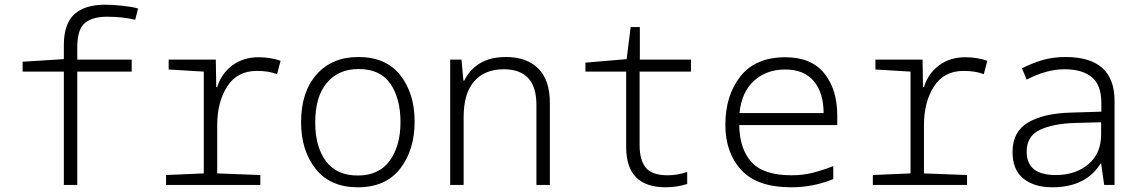

<svg xmlns="http://www.w3.org/2000/svg" viewBox="-20 -785 4840 815"><path d="M308 0V-481H539V-532H308V-584Q308 -661 340.5 -687.5Q373 -714 434 -714Q502 -714 554 -701L566 -749Q542 -756 500.5 -760.5Q459 -765 427 -765Q340 -765 295.5 -724.5Q251 -684 251 -593V-534L76 -523V-481H251V0Z M1085 0V-42L902 -49V-253Q902 -352 944.5 -418Q987 -484 1070 -484Q1122 -484 1156 -470L1171 -527Q1129 -542 1077 -542Q1012 -542 965.5 -507Q919 -472 902 -415H898L896 -532H696V-490L845 -481V-49L685 -42V0Z M1740 -269Q1740 -388 1679.5 -465.5Q1619 -543 1501 -543Q1389 -543 1323.5 -468.5Q1258 -394 1258 -267Q1258 -146 1320 -68Q1382 10 1499 10Q1617 10 1678.5 -69Q1740 -148 1740 -269ZM1318 -265Q1318 -375 1367.5 -433.5Q1417 -492 1502 -492Q1594 -492 1637 -429.5Q1680 -367 1680 -267Q1680 -166 1634.5 -103Q1589 -40 1498 -40Q1409 -40 1363.5 -101Q1318 -162 1318 -265Z M1948 0V-287Q1948 -389 1993 -440Q2038 -491 2118 -491Q2257 -491 2257 -340V0H2314V-348Q2314 -446 2264.5 -494.5Q2215 -543 2129 -543Q2060 -543 2016 -515.5Q1972 -488 1951 -443H1947L1939 -532H1891V0Z M2897 -4V-55Q2855 -41 2814 -41Q2748 -41 2721.5 -73Q2695 -105 2695 -169V-481H2913V-532H2696V-670H2657L2640 -534L2465 -519V-481H2638V-160Q2638 10 2806 10Q2852 10 2897 -4Z M3517 -25V-80Q3474 -63 3431.5 -52Q3389 -41 3340 -41Q3220 -41 3169.5 -97.5Q3119 -154 3118 -254H3534V-295Q3534 -405 3479 -473.5Q3424 -542 3314 -542Q3187 -542 3123 -461Q3059 -380 3059 -255Q3059 -137 3126.5 -63.5Q3194 10 3338 10Q3433 10 3517 -25ZM3313 -490Q3393 -490 3434.5 -440.5Q3476 -391 3476 -305H3119Q3128 -395 3181 -442.5Q3234 -490 3313 -490Z M4085 0V-42L3902 -49V-253Q3902 -352 3944.5 -418Q3987 -484 4070 -484Q4122 -484 4156 -470L4171 -527Q4129 -542 4077 -542Q4012 -542 3965.5 -507Q3919 -472 3902 -415H3898L3896 -532H3696V-490L3845 -481V-49L3685 -42V0Z M4338 -141Q4338 -207 4393.5 -233.5Q4449 -260 4541 -263L4654 -266V-217Q4655 -134 4600 -88Q4545 -42 4461 -42Q4338 -42 4338 -141ZM4652 -91H4654L4667 0H4711V-357Q4711 -543 4503 -543Q4451 -543 4407 -530.5Q4363 -518 4318 -495L4338 -447Q4378 -468 4418.5 -479.5Q4459 -491 4499 -491Q4573 -491 4614 -458Q4655 -425 4655 -347V-311L4525 -307Q4410 -304 4344 -265Q4278 -226 4278 -140Q4278 -64 4324 -27Q4370 10 4447 10Q4589 10 4652 -91Z"/></svg>

Font: Noto Sans Mono UI Light
Style: Regular
Weight: 300
Designer: Monotype Design team
Foundry: Monotype Imaging Inc.
Version: 1.000